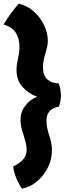

<svg xmlns="http://www.w3.org/2000/svg" viewBox="-37 -834 364 1086"><path d="M87.5 233Q75.5 218.5 59.5 184Q43.5 149.5 37 108Q77 88.5 95.2 66Q113.5 43.5 113.5 14.5Q113.5 -8 108.2 -28.2Q103 -48.5 96.5 -69Q89.5 -90 84.2 -111.5Q79 -133 79 -157Q79 -200.5 105.8 -235.8Q132.5 -271 173 -287Q127 -302.5 91.8 -340.8Q56.5 -379 56.5 -437Q56.5 -457 59 -472.2Q61.5 -487.5 64.5 -502Q68 -516.5 70.5 -532.5Q73 -548.5 73 -568.5Q73 -616 52 -649Q31 -682 -17 -695Q-0.5 -724 24.2 -757.2Q49 -790.5 69 -813.5Q116 -802.5 153.2 -769.8Q190.5 -737 212 -692.5Q233.5 -648 233.5 -602Q233.5 -586 229.8 -569.5Q226 -553 221 -535.5Q215 -516.5 210.5 -496.5Q206 -476.5 206 -455.5Q206 -407 230.2 -385.2Q254.5 -363.5 294 -362.5Q301 -349 304.2 -330.2Q307.5 -311.5 307.5 -295Q307.5 -278.5 304.5 -259.8Q301.5 -241 295.5 -230.5Q226 -219 226 -151.5Q226 -127.5 230.8 -106.5Q235.5 -85.5 242 -65.5Q248.5 -46 252.8 -26.2Q257 -6.5 257 15.5Q257 66 234 112.8Q211 159.5 172.5 192Q134 224.5 87.5 233Z"/></svg>

Font: Grandstander ExtraBold
Style: Regular
Weight: 800
Designer: Tyler Finck
Foundry: Etcetera Type Co
Version: Version 1.200; ttfautohint (v1.8.3)